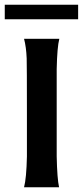

<svg xmlns="http://www.w3.org/2000/svg" viewBox="-41 -786 348 806"><path d="M287 -766V-705H-21V-766ZM60 -623H208Q199 -589 197 -496V-312V-130Q199 -35 207 0H60Q70 -38 72 -129V-314Q72 -511 71 -541Q69 -589 60 -623Z"/></svg>

Font: GFS Neohellenic Rg
Style: Bold
Weight: 700
Designer: Designed by Takis Katsoulidis and George D. Matthiopoulos.
Foundry: Designed by Takis Katsoulidis and George D. Matthiopoulos.
Version: Version 1.0